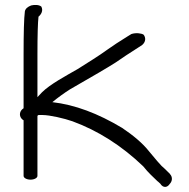

<svg xmlns="http://www.w3.org/2000/svg" viewBox="-20 -690 752 762"><path d="M101.1 23C116.2 23 128.6 16.2 128.6 8V-230.5C129.5 -231.2 130 -231.5 132.6 -233.5H149.1C177.3 -233.5 236 -219.9 267.5 -208.7C367.8 -172 462.4 -112.4 548.3 -30C569.9 -2.9 586.8 11.3 605.8 30L606.1 29.8L615.8 38.6C627.5 57.3 644.2 54.8 653.8 39.7C662.8 30.8 666.7 14 654.9 1.2L654.7 0.5L644.5 -9.7C638.1 -16.3 631.5 -22.5 621.2 -31.6C614.7 -38 597.4 -57.8 572.1 -88.7C546 -122 508.2 -153.2 464.5 -182.5C368.7 -240 277 -274.4 187.7 -284.6C210.6 -303.3 234.3 -320.5 257.6 -335.3C352.2 -389.5 412.5 -424.9 438.8 -441.9C464.2 -459.7 495 -480 531 -502.8L544.4 -511.6C559.6 -524.6 558.6 -541.3 550 -552.3C541.7 -557.9 520 -561 501.6 -555L501.2 -554.8L485.3 -545C453.7 -525.5 428.1 -508.7 408.6 -494.7C368.1 -465.4 333.6 -444.9 288.4 -416C242.5 -389.6 178.7 -355.7 146.4 -323.4C139.8 -316.1 135.1 -311.1 128.6 -304.4V-474C128.6 -549.9 130.1 -600.1 132.8 -623.8C143.4 -632.5 152.6 -648 143.9 -664C134.9 -671.2 117.8 -671.9 103.6 -668.4C90.2 -663.4 80.7 -655.4 78.7 -645C75.2 -617 73.6 -560.8 73.6 -474V-260.4L72.6 -259.7C57.6 -249.7 55.7 -232.6 64.1 -221C66.6 -217.5 69.3 -215 73.6 -212.6V8C73.6 16.2 86.1 23 101.1 23Z"/></svg>

Font: MewTooHand
Style: BdWide
Weight: 400
Designer: Mew Too, Robert Jablonski
Version: Version 0.77